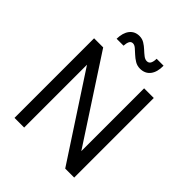

<svg xmlns="http://www.w3.org/2000/svg" viewBox="-248 -1052 1194 1194"><g transform="rotate(45 349.5 -455.0)"><path d="M87 0V-700H167L560 -97L527 -91V-700H612V0H533L141 -600L172 -606V0ZM422 -768Q397 -768 376.5 -780.5Q356 -793 339.5 -808.5Q323 -824 308.5 -836.5Q294 -849 280 -849Q264 -849 257 -834.5Q250 -820 249 -797H188Q189 -850 212.5 -880Q236 -910 277 -910Q301 -910 320.5 -898Q340 -886 356.5 -870.5Q373 -855 388.5 -843Q404 -831 419 -831Q437 -831 444.5 -846Q452 -861 452 -885H513Q514 -830 490 -799Q466 -768 422 -768Z"/></g></svg>

Font: SUSE Thin
Style: Regular
Weight: 400
Version: Version 1.000